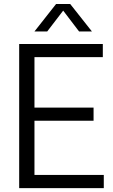

<svg xmlns="http://www.w3.org/2000/svg" viewBox="-20 -966 580 986"><path d="M157 -67.5H513V0H78.5V-740H508V-672.5H157V-413.5H460.5V-346H157ZM452 -804.5H386L304.5 -911.5L222.5 -804.5H157L268 -945.5H340.5Z"/></svg>

Font: Encode Sans Semi Condensed
Style: Regular
Weight: 400
Width: 4
Designer: Multiple Designers
Foundry: Impallari Type
Version: Version 2.000